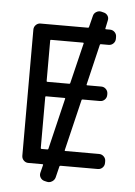

<svg xmlns="http://www.w3.org/2000/svg" viewBox="-60 -891 709 1005"><g transform="rotate(5 294.0 -388.0)"><path d="M212.9 -100.6Q216.8 -100.6 217.8 -104.5L282.2 -373Q283.2 -377 278.3 -377H181.6Q177.7 -377 177.7 -373V-105.5Q177.7 -100.6 181.6 -100.6ZM443.4 -673.8Q439.5 -673.8 438.5 -669.9L387.7 -457Q386.7 -453.1 390.6 -453.1H464.8Q479.5 -453.1 489.7 -442.9Q500 -432.6 500 -418V-412.1Q500 -397.5 489.7 -387.2Q479.5 -377 464.8 -377H373Q369.1 -377 368.2 -373L303.7 -104.5Q302.7 -100.6 306.6 -100.6H484.4Q499 -100.6 509.3 -90.3Q519.5 -80.1 519.5 -66.4V-56.6Q519.5 -42 509.3 -31.7Q499 -21.5 484.4 -21.5H289.1Q284.2 -21.5 283.2 -17.6L268.6 42Q264.6 55.7 252 63.5Q243.2 69.3 233.4 69.3Q229.5 69.3 225.6 68.4L212.9 65.4Q199.2 62.5 191.4 50.8Q183.6 39.1 186.5 25.4L197.3 -17.6Q198.2 -21.5 193.4 -21.5H119.1Q105.5 -21.5 95.2 -31.7Q85 -42 85 -56.6V-718.8Q85 -733.4 95.2 -743.7Q105.5 -753.9 119.1 -753.9H369.1Q373 -753.9 374 -757.8L388.7 -816.4Q391.6 -831.1 404.3 -838.9Q413.1 -844.7 422.9 -844.7Q426.8 -844.7 430.7 -843.8L442.4 -840.8Q457 -837.9 464.8 -826.2Q472.7 -814.5 468.8 -799.8L460 -757.8Q459 -753.9 462.9 -753.9H484.4Q499 -753.9 509.3 -743.7Q519.5 -733.4 519.5 -718.8V-709Q519.5 -694.3 509.3 -684.1Q499 -673.8 484.4 -673.8ZM181.6 -673.8Q177.7 -673.8 177.7 -669.9V-457Q177.7 -453.1 181.6 -453.1H296.9Q300.8 -453.1 301.8 -457L353.5 -669.9Q354.5 -673.8 349.6 -673.8Z"/></g></svg>

Font: Gen Jyuu GothicL Regular
Style: Regular
Weight: 400
Designer: [Source Han Sans]
Ryoko NISHIZUKA  (kana & ideographs); Paul D. Hunt (Latin, Greek & Cyrillic); Wenlong ZHANG  (bopomofo
Version: Version 1.002.20150607